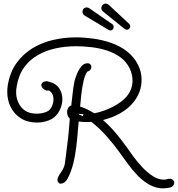

<svg xmlns="http://www.w3.org/2000/svg" viewBox="-20 -949 981 1059"><path d="M679 -785Q676 -785 673 -786.5Q670 -788 668 -789L550 -884Q537 -895 539 -908Q541 -918 548.5 -924Q556 -930 565 -929Q574 -928 580 -922L692 -818Q699 -812 698 -801Q697 -794 691 -789Q685 -784 679 -785ZM590 -781Q587 -781 584 -782Q581 -783 579 -784L449 -862Q435 -870 435 -884Q435 -894 441.5 -901Q448 -908 458 -908Q466 -908 473 -903L599 -816Q607 -811 607 -800Q607 -793 602 -787Q597 -781 590 -781ZM881 90Q841 90 805.5 70.5Q770 51 740 20Q710 -11 685 -45.5Q660 -80 639 -109Q613 -146 571.5 -193.5Q530 -241 484 -277Q477 -276 469.5 -276Q462 -276 454 -276Q434 -276 414 -279Q410 -231 405.5 -183Q401 -135 393 -88Q391 -75 385.5 -52.5Q380 -30 371.5 -6Q363 18 352.5 36.5Q342 55 328 61Q326 62 322.5 63Q319 64 315 64Q309 64 306 61Q297 55 297 43Q297 36 300 29Q303 22 306 17L318 -1Q334 -24 337.5 -45Q341 -66 344 -94L351 -152Q356 -187 359 -222.5Q362 -258 365 -294Q350 -309 350 -331Q350 -343 355.5 -353Q361 -363 373 -367Q377 -399 380.5 -432.5Q384 -466 390 -497Q393 -513 402.5 -537Q412 -561 427 -580.5Q442 -600 462 -600Q473 -600 478.5 -594Q484 -588 484 -580Q484 -572 478.5 -564.5Q473 -557 461 -554Q448 -535 440 -498.5Q432 -462 428 -424Q424 -386 422 -361Q442 -355 461.5 -345.5Q481 -336 500 -324Q551 -334 600.5 -359Q650 -384 677 -415Q711 -455 711 -505Q711 -535 697 -568Q679 -607 645.5 -632Q612 -657 569.5 -670.5Q527 -684 482.5 -689Q438 -694 399 -694Q342 -694 288 -682.5Q234 -671 188.5 -645Q143 -619 112.5 -576.5Q82 -534 72 -472Q69 -457 69 -441Q69 -392 98 -357Q127 -322 183 -322Q198 -322 215 -325.5Q232 -329 244 -336Q258 -344 266.5 -363Q275 -382 275 -402Q275 -415 270.5 -426.5Q266 -438 257 -445Q250 -450 249 -450H247Q234 -447 221 -457.5Q208 -468 208 -480Q208 -487 214 -493Q220 -499 233 -501Q239 -502 253 -497.5Q267 -493 272 -491Q299 -478 311.5 -454Q324 -430 324 -402Q324 -370 308.5 -339.5Q293 -309 266 -293Q248 -283 227 -278Q206 -273 185 -273Q132 -273 95 -296.5Q58 -320 39 -358.5Q20 -397 20 -442Q20 -461 23 -480Q35 -551 71 -601Q107 -651 158.5 -682.5Q210 -714 272 -728.5Q334 -743 399 -743Q444 -743 494.5 -736Q545 -729 593 -712.5Q641 -696 680 -666Q719 -636 742 -590Q761 -552 761 -509Q761 -441 716 -385Q687 -349 642.5 -324Q598 -299 548 -287Q587 -253 620 -213.5Q653 -174 679 -137Q694 -115 716.5 -84.5Q739 -54 766.5 -25Q794 4 824 23Q854 42 884 42Q888 42 891.5 41.5Q895 41 899 40Q903 39 906.5 38Q910 37 914 37Q928 37 934.5 44Q941 51 941 59Q941 74 925 83Q918 86 902 88Q886 90 881 90ZM437 -308 440 -319Q427 -319 413 -322L418 -316V-317Z"/></svg>

Font: Twinkle Star
Style: Regular
Weight: 400
Designer: Robert E. Leuschke
Foundry: Robert E. Leuschke
Version: Version 2.010; ttfautohint (v1.8.3)